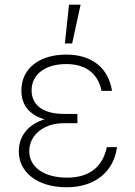

<svg xmlns="http://www.w3.org/2000/svg" viewBox="-20 -784 574 814"><path d="M308.2 -290.1V-301.1H250.4C161.9 -301.1 113.3 -339.1 114 -402.3C114.7 -469.1 171.9 -512.4 261 -512.4C342 -512.4 394.9 -474.4 410.5 -398.8H454.9C439.6 -497.9 367.2 -552.6 261 -552.6C146.7 -552.6 70.7 -493.6 70.7 -400.6C70.3 -343.8 99.8 -297.9 169 -278.1C96.2 -255.7 59.7 -204.2 59.7 -142C59.7 -53.6 138.5 9.9 262.4 9.9C386 9.9 462 -58.2 476.2 -160.2H432.9C415.8 -79.5 362.6 -30.9 263.8 -30.9C166.5 -30.9 104.4 -76 104 -142.4C104 -213.4 167.3 -261.7 250.4 -261.7H308.2ZM255 -599.8H285.9L321.7 -764.2H272.7Z"/></svg>

Font: Karasuma Gothic
Style: Thin
Weight: 200
Designer: Rasmus Andersson / Ryoko Ishizuka
Foundry: rsms
Version: Version 1.00